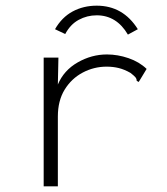

<svg xmlns="http://www.w3.org/2000/svg" viewBox="-20 -656 590 677"><path d="M134 -453H186L184 -358Q205 -408 254 -436Q303 -464 357 -464Q395 -464 433 -451Q471 -438 497 -413L474 -375L469 -367L462 -371Q462 -378 457.5 -383.5Q453 -389 440 -399Q419 -411 399 -416Q379 -421 356 -421Q311 -421 271.5 -400Q232 -379 208 -340Q184 -301 184 -245V1H134ZM210 -536 174 -553Q198 -595 236 -615.5Q274 -636 321 -636Q414 -636 466 -553L431 -534Q391 -602 321 -602Q287 -602 257.5 -586Q228 -570 210 -536Z"/></svg>

Font: Inconsolata SemiExpanded Light
Style: Regular
Weight: 300
Width: 6
Monospace: yes
Designer: Raph Levien, Cyreal, Brenton Simpson
Foundry: Raph Levien, Cyreal, Google
Version: Version 3.001; ttfautohint (v1.8.2.53-6de2)